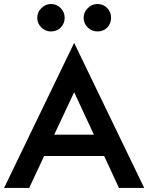

<svg xmlns="http://www.w3.org/2000/svg" viewBox="-30 -930 733 950"><path d="M336.9 -717.8Q423.8 -538.1 683.6 0Q652.3 0 558.6 0Q540 -39.1 485.4 -158.2Q411.1 -158.2 188.5 -158.2Q169.9 -118.2 114.3 0Q83 0 -9.8 0Q77.1 -179.7 336.9 -717.8ZM238.3 -263.7Q287.1 -263.7 434.6 -263.7Q410.2 -316.4 336.9 -473.6Q312.5 -421.9 238.3 -263.7ZM221.7 -774.4Q195.3 -774.4 174.8 -793.9Q154.3 -813.5 154.3 -841.8Q154.3 -870.1 174.8 -889.6Q195.3 -910.2 221.7 -910.2Q251 -910.2 270.5 -889.6Q290 -870.1 290 -841.8Q290 -813.5 270.5 -793.9Q263.7 -786.1 254.9 -782.2Q240.2 -774.4 221.7 -774.4ZM452.1 -774.4Q423.8 -774.4 404.3 -793.9Q383.8 -813.5 383.8 -841.8Q383.8 -870.1 404.3 -889.6Q423.8 -910.2 452.1 -910.2Q481.4 -910.2 501 -889.6Q519.5 -870.1 519.5 -841.8Q519.5 -813.5 501 -793.9Q481.4 -774.4 452.1 -774.4Z"/></svg>

Font: SSportsD
Style: Medium
Weight: 400
Designer: Swiss Typefaces
Version: Version 1.000